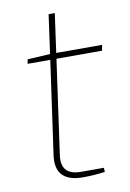

<svg xmlns="http://www.w3.org/2000/svg" viewBox="-76 -679 498 734"><g transform="rotate(-10 173.0 -312.5)"><path d="M165 -458 114 -95Q102 -16 182 -16H271L272 0Q231 6 187 6Q76 6 90 -96L141 -458H53L56 -475L144 -480L165 -631H189L168 -480H346L342 -458Z"/></g></svg>

Font: Ezarion Thin
Style: Italic
Weight: 250
Italic angle: -8°
Designer: Natanael Gama
Version: Version 1.001;PS 001.001;hotconv 1.0.70;makeotf.lib2.5.58329